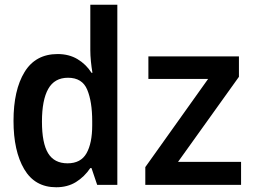

<svg xmlns="http://www.w3.org/2000/svg" viewBox="-20 -780 1100 810"><path d="M217 10Q127 10 82 -66.5Q37 -143 37 -270Q37 -400 83.5 -476Q130 -552 223 -552Q271 -552 307 -530.5Q343 -509 366 -473H370Q366 -496 363.5 -521.5Q361 -547 361 -569V-760H475V0H390L366 -71H361Q336 -34 300.5 -12Q265 10 217 10ZM265 -91Q321 -91 345 -133.5Q369 -176 369 -251V-269Q369 -351 348 -401.5Q327 -452 267 -452Q210 -452 183.5 -405Q157 -358 157 -267Q157 -176 183 -133.5Q209 -91 265 -91ZM593 0V-75L858 -447H606V-542H988V-456L731 -97H997V0Z"/></svg>

Font: Noto Sans Mono Condensed SemiBold
Style: Regular
Weight: 600
Width: 3
Designer: Monotype Design Team
Foundry: Monotype Imaging Inc.
Version: Version 2.014